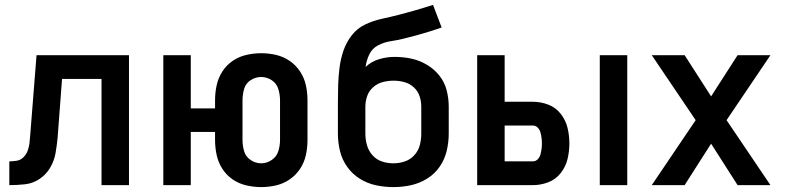

<svg xmlns="http://www.w3.org/2000/svg" viewBox="-20 -755 3208 783"><path d="M18 0Q50 0 82 -3.5Q114 -7 141 -25Q168 -43 184.5 -71Q201 -99 206.5 -130.5Q212 -162 215 -194L233 -433H394V0H506V-530H129L103 -201Q102 -185 100 -169.5Q98 -154 92.5 -139.5Q87 -125 75.5 -113.5Q64 -102 48.5 -99.5Q33 -97 18 -97Z M1045 8Q1076 8 1106 1Q1136 -6 1161.5 -23.5Q1187 -41 1204 -67Q1221 -93 1227.5 -123Q1234 -153 1234 -184V-346Q1234 -377 1227.5 -407Q1221 -437 1204 -463Q1187 -489 1161.5 -506.5Q1136 -524 1106 -531Q1076 -538 1045 -538Q1015 -538 984.5 -531Q954 -524 928.5 -506.5Q903 -489 886.5 -463Q870 -437 863.5 -407Q857 -377 857 -346V-313H758V-530H646V0H758V-217H857V-184Q857 -153 863.5 -123Q870 -93 886.5 -67Q903 -41 928.5 -23.5Q954 -6 984.5 1Q1015 8 1045 8ZM1045 -89Q1022 -89 1002 -102.5Q982 -116 975.5 -138.5Q969 -161 969 -184V-346Q969 -369 975.5 -392Q982 -415 1002 -428Q1022 -441 1045 -441Q1068 -441 1088 -428Q1108 -415 1115 -392Q1122 -369 1122 -346V-184Q1122 -161 1115 -138.5Q1108 -116 1088 -102.5Q1068 -89 1045 -89Z M1584 8Q1620 8 1655 0.5Q1690 -7 1721 -26Q1752 -45 1772.5 -74.5Q1793 -104 1801.5 -139Q1810 -174 1810 -210V-320Q1810 -354 1801.5 -387Q1793 -420 1771.5 -447Q1750 -474 1720 -491.5Q1690 -509 1657 -516Q1624 -523 1590 -523Q1557 -523 1525.5 -513.5Q1494 -504 1471 -482Q1474 -508 1486 -533Q1498 -558 1522.5 -570.5Q1547 -583 1573.5 -587Q1600 -591 1626.5 -597.5Q1653 -604 1678.5 -611Q1704 -618 1730 -626Q1756 -634 1781 -643L1746 -735Q1712 -724 1677.5 -714Q1643 -704 1608 -695Q1573 -686 1538 -678.5Q1503 -671 1470 -655.5Q1437 -640 1414.5 -611Q1392 -582 1380.5 -548Q1369 -514 1364.5 -478Q1360 -442 1359 -406Q1358 -370 1358 -334Q1358 -331 1358 -327.5Q1358 -324 1358 -320V-210Q1358 -174 1366.5 -139Q1375 -104 1396 -74.5Q1417 -45 1447.5 -26Q1478 -7 1513 0.5Q1548 8 1584 8ZM1584 -89Q1560 -89 1537.5 -96.5Q1515 -104 1499 -122Q1483 -140 1476.5 -163Q1470 -186 1470 -210V-320Q1470 -342 1477.5 -363.5Q1485 -385 1502.5 -400Q1520 -415 1541.5 -420.5Q1563 -426 1586 -426Q1608 -426 1629.5 -420Q1651 -414 1667.5 -399Q1684 -384 1691 -363Q1698 -342 1698 -320V-210Q1698 -186 1692 -163Q1686 -140 1669.5 -122Q1653 -104 1630.5 -96.5Q1608 -89 1584 -89Z M2426 0H2538V-530H2426ZM1926 0H2153Q2185 0 2215.5 -11.5Q2246 -23 2266.5 -49Q2287 -75 2294.5 -106.5Q2302 -138 2302 -170Q2302 -202 2294.5 -233.5Q2287 -265 2266.5 -291Q2246 -317 2215.5 -328.5Q2185 -340 2153 -340H2038V-530H1926ZM2038 -97V-243H2153Q2165 -243 2173 -234.5Q2181 -226 2184 -215Q2187 -204 2188.5 -192.5Q2190 -181 2190 -170Q2190 -159 2188.5 -147.5Q2187 -136 2184 -125Q2181 -114 2173 -105.5Q2165 -97 2153 -97Z M2638 0H2772L2880 -169L2988 0H3122L2943 -265L3122 -530H2988L2880 -362L2772 -530H2638L2817 -265Z"/></svg>

Font: Iosevka Sparkle Semibold
Style: Regular
Weight: 600
Designer: Belleve Invis
Foundry: Belleve Invis
Version: Version 4.5.0; ttfautohint (v1.8.3)